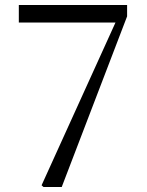

<svg xmlns="http://www.w3.org/2000/svg" viewBox="-20 -748 589 768"><path d="M153.9 0 146.3 -6.8 454.8 -686.2 445.7 -642.5V-657.8H55.3V-728H488.4V-682.6L226.9 0Z"/></svg>

Font: Noto Serif SC ExtraLight
Style: Regular
Weight: 200
Designer: Ryoko NISHIZUKA 西塚涼子 (kana & ideographs); Frank Grießhammer (Latin, Greek & Cyrillic); Wenlong ZHANG 张文龙 (bopomofo); San
Foundry: Adobe
Version: Version 2.002-H1;hotconv 1.1.0;makeotfexe 2.6.0